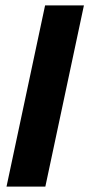

<svg xmlns="http://www.w3.org/2000/svg" viewBox="-20 -687 329 707"><path d="M4 0 146 -667H289L147 0Z"/></svg>

Font: Epunda Sans
Style: Bold Italic
Weight: 700
Italic angle: -12.0243°
Designer: Simon Atzbach
Foundry: typofactur
Version: Version 2.204; ttfautohint (v1.8.4.7-5d5b)